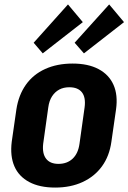

<svg xmlns="http://www.w3.org/2000/svg" viewBox="-20 -837 580 867"><path d="M229 10Q159 10 112 -15Q65 -40 45 -86Q25 -132 33 -197L54 -343Q64 -408 97 -454.5Q130 -501 184 -525.5Q238 -550 308 -550Q378 -550 425 -525Q472 -500 492.5 -454Q513 -408 504 -343L483 -197Q474 -132 440.5 -86Q407 -40 353 -15Q299 10 229 10ZM244 -97Q283 -97 308 -120.5Q333 -144 339 -188L362 -352Q368 -397 350 -420Q332 -443 293 -443Q267 -443 247.5 -432.5Q228 -422 215 -402Q202 -382 198 -352L175 -188Q170 -144 188 -120.5Q206 -97 244 -97ZM354 -737 173 -596 132 -644 287 -817ZM540 -737 359 -596 317 -644 473 -817Z"/></svg>

Font: Pathway Extreme Condensed
Style: Bold Italic
Weight: 700
Width: 3
Italic angle: -8°
Version: Version 1.001;gftools[0.9.26]